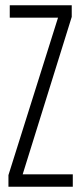

<svg xmlns="http://www.w3.org/2000/svg" viewBox="-20 -708 309 728"><path d="M12 0V-44L200 -641H17V-688H252V-644L66 -47H256V0Z"/></svg>

Font: Saira Ultra Condensed Light
Style: Regular
Weight: 300
Width: 1
Designer: Hector Gatti with collaboration of the Omnibus-Type team
Foundry: Omnibus-Type
Version: Version 1.001; ttfautohint (v1.8)